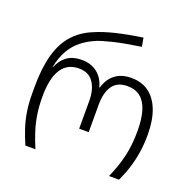

<svg xmlns="http://www.w3.org/2000/svg" viewBox="-134 -906 1048 1042"><g transform="rotate(20 390.0 -385.0)"><path d="M119 0Q99 -46 85 -89Q71 -132 64 -179Q57 -226 57 -282V-316Q57 -424 78 -501Q99 -578 143 -627.5Q187 -677 254 -704Q302 -725 367.5 -741Q433 -757 521 -770L530 -720Q485 -713 445 -706Q405 -699 372.5 -691Q340 -683 315 -675.5Q290 -668 272 -659Q236 -643 204 -617.5Q172 -592 148.5 -552.5Q125 -513 112 -452H114Q131 -489 152.5 -508.5Q174 -528 198.5 -535Q223 -542 248 -542Q302 -542 338.5 -513.5Q375 -485 388 -434H391Q405 -485 441.5 -513.5Q478 -542 535 -542Q596 -542 637.5 -511Q679 -480 701 -422Q723 -364 723 -282Q723 -227 715.5 -179.5Q708 -132 694.5 -88.5Q681 -45 660 0H602Q633 -69 648.5 -135Q664 -201 664 -282Q664 -352 649.5 -399Q635 -446 605.5 -469.5Q576 -493 530 -493Q472 -493 444.5 -454Q417 -415 417 -345V-186H362V-345Q362 -412 334.5 -452.5Q307 -493 250 -493Q183 -493 149 -440Q115 -387 115 -282Q115 -228 122 -181.5Q129 -135 143 -91Q157 -47 177 0Z"/></g></svg>

Font: Noto Sans Georgian Light
Style: Regular
Weight: 300
Version: Version 2.002